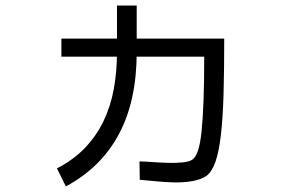

<svg xmlns="http://www.w3.org/2000/svg" viewBox="-20 -640 1040 691"><path d="M483 7 482 -59Q498 -59 525 -57Q552 -55 582 -54Q612 -53 637 -55.5Q662 -58 673 -66Q685 -75 693 -99.5Q701 -124 705.5 -168Q710 -212 712.5 -278Q715 -344 715 -436H201V-501H787Q787 -386 784.5 -300.5Q782 -215 775 -154.5Q768 -94 755.5 -58Q743 -22 723 -7Q704 6 674 11.5Q644 17 609.5 16.5Q575 16 542 12.5Q509 9 483 7ZM217 31 185 -34Q245 -65 286 -108Q327 -151 352.5 -204Q378 -257 389.5 -319.5Q401 -382 401 -452V-620H472V-452Q472 -365 456 -291Q440 -217 407.5 -156.5Q375 -96 327.5 -49.5Q280 -3 217 31Z"/></svg>

Font: Murecho Thin
Style: Regular
Weight: 400
Version: Version 1.010